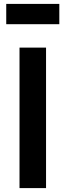

<svg xmlns="http://www.w3.org/2000/svg" viewBox="-20 -964 336 984"><path d="M80 0H216V-720H80ZM12 -840H284V-944H12Z"/></svg>

Font: Eudonet ExtraBold
Style: Regular
Weight: 800
Designer: Mikhail Sharanda
Foundry: Mikhail Sharanda
Version: Version 4.503;Glyphs 3.1.2 (3151)